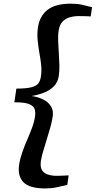

<svg xmlns="http://www.w3.org/2000/svg" viewBox="-20 -871 524 1050"><path d="M227.5 159.5Q141 159.5 108.2 125.5Q75.5 91.5 84.5 30Q90 -4.5 102 -38.8Q114 -73 128.5 -106.2Q143 -139.5 155 -171.5Q167 -203.5 171.5 -233.5Q175 -256.5 169.5 -274Q164 -291.5 139 -301.8Q114 -312 58.5 -311.5L69.5 -386.5Q125 -386.5 152.8 -394Q180.5 -401.5 190.8 -416.5Q201 -431.5 204 -454Q208.5 -484 205 -516.5Q201.5 -549 195.2 -583Q189 -617 185.8 -651.5Q182.5 -686 187.5 -721Q196.5 -783 239.8 -817Q283 -851 369.5 -851Q401.5 -851 428.5 -845Q455.5 -839 483.5 -831.5L476 -781Q469.5 -782 456.5 -782.2Q443.5 -782.5 430.5 -782.8Q417.5 -783 410.5 -783Q385.5 -783 362 -776.5Q338.5 -770 322 -752.8Q305.5 -735.5 300.5 -702.5Q297 -680.5 298 -649Q299 -617.5 301.5 -582.8Q304 -548 304.8 -514.8Q305.5 -481.5 301.5 -455.5Q296.5 -421.5 274.8 -399.2Q253 -377 221 -364.5Q189 -352 153.5 -346Q187.5 -341 215.2 -327.5Q243 -314 258.2 -290.5Q273.5 -267 268 -233Q264.5 -207 255.2 -174.5Q246 -142 235.5 -108Q225 -74 216 -43.5Q207 -13 203.5 9.5Q199 43 210.2 60.2Q221.5 77.5 243 84Q264.5 90.5 289.5 90.5Q297 90.5 310 90Q323 89.5 336 89Q349 88.5 355.5 88L348 140Q317.5 147.5 288.8 153.5Q260 159.5 227.5 159.5Z"/></svg>

Font: Merriweather 24pt SemiBold
Style: Italic
Weight: 600
Italic angle: -7.8°
Version: Version 2.101